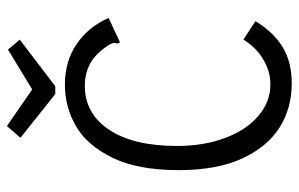

<svg xmlns="http://www.w3.org/2000/svg" viewBox="-170 -660 841 540"><g transform="rotate(-90 250.0 -390.5)"><path d="M41 -308Q41 -423 76 -494.5Q111 -566 165 -597Q219 -628 281 -628Q347 -628 395.5 -595Q444 -562 469 -505L409 -477L400 -473L397 -480L399 -488Q399 -498 385 -516Q362 -547 336 -559.5Q310 -572 279 -572Q200 -572 154.5 -503.5Q109 -435 109 -313Q109 -236 132 -176Q155 -116 194.5 -83Q234 -50 282 -50Q319 -50 353 -70.5Q387 -91 408 -126L460 -92Q429 -41 387 -15.5Q345 10 285 10Q215 10 160.5 -24.5Q106 -59 73.5 -130Q41 -201 41 -308ZM132 -753 165 -791 268 -720 380 -788 408 -755 277 -655H255Z"/></g></svg>

Font: Vazir Code FD
Style: Code-FD
Weight: 400
Foundry: DejaVu fonts team - Redesigned by Saber Rastikerdar
Version: Version 1.1.2